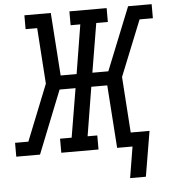

<svg xmlns="http://www.w3.org/2000/svg" viewBox="-68 -789 896 1007"><g transform="rotate(-5 379.5 -285.5)"><path d="M659 164H576L603 0H522L499 -331H415L373 -74H424V0H228V-74H289L332 -331H248L116 0H-9V-73H61L179 -368L159 -662H98V-735H237L260 -404H344L386 -662H335V-735H531V-662H470L427 -404H511L644 -735H768V-661H698L580 -368L600 -74H699Z"/></g></svg>

Font: Iosevka Etoile Oblique
Style: Regular
Weight: 400
Italic angle: -9°
Designer: Belleve Invis
Foundry: Belleve Invis
Version: Version 15.5.2; ttfautohint (v1.8.4)